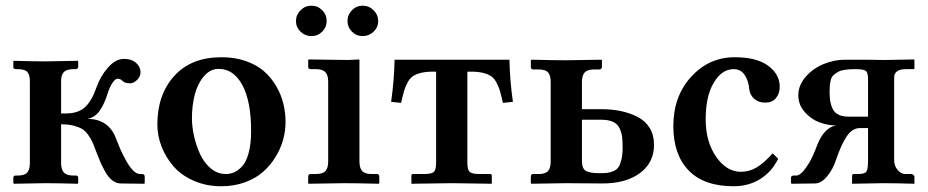

<svg xmlns="http://www.w3.org/2000/svg" viewBox="-20 -645 3263 675"><path d="M85 -71.8V-359.9Q85 -382.3 75.9 -392.1Q66.9 -401.9 42 -401.9H35.2Q26.9 -401.9 26.9 -410.2V-429.2L28.8 -431.2Q103 -429.2 139.2 -429.2L252.9 -431.2L254.9 -429.2V-410.2Q254.9 -406.7 252.4 -404.3Q250 -401.9 247.1 -401.9H237.8Q214.4 -401.9 204.6 -391.8Q194.8 -381.8 194.8 -359.9V-246.1H211.9Q254.9 -246.1 279.3 -268.6Q303.2 -291.5 318.8 -336.9Q332.5 -376.5 359.4 -407.2Q386.2 -438 416 -438Q442.4 -438 458.3 -424.1Q474.1 -410.2 474.1 -391.1Q474.1 -376.5 462.2 -364.3Q450.2 -352.1 437 -352.1Q418.9 -352.1 410.2 -360.8Q404.3 -368.2 393.1 -368.2Q385.3 -368.2 375.7 -354.2Q366.2 -340.3 358.9 -317.9Q347.2 -279.8 330.6 -255.9Q314 -231.9 287.1 -227.1Q362.3 -227.1 388.2 -157.2Q395.5 -138.2 402.8 -121.1Q410.6 -103.5 422.4 -81.8Q434.1 -60.1 447 -46.6Q460 -33.2 472.2 -33.2H479Q488.8 -33.2 488.8 -23.9V-1L486.8 1L403.8 0Q388.2 -0.5 374.3 -11.2Q360.4 -22 349.1 -42.7Q337.9 -63.5 332 -77.1Q326.7 -89.4 317.9 -112.8Q310.1 -133.8 304.7 -145.8Q299.3 -157.7 289.6 -171.4Q279.8 -185.1 268.1 -191.9Q256.3 -198.7 238 -203.4Q219.7 -208 194.8 -208V-71.8Q194.8 -49.3 204.6 -38.6Q214.4 -27.8 237.8 -27.8H247.1Q254.9 -27.8 254.9 -20V-1L252.9 1Q178.2 -1 139.2 -1L28.8 1L26.9 -1V-20Q26.9 -27.8 35.2 -27.8H42Q66.4 -27.8 75.7 -38.3Q85 -48.8 85 -71.8Z M749 -402.8Q718.8 -402.8 696.5 -376.5Q674.3 -350.1 664.6 -311.8Q654.8 -273.4 654.8 -229Q654.8 -199.7 662.1 -167Q669.4 -134.3 683.3 -103.5Q697.3 -72.8 720.9 -53Q744.6 -33.2 773.9 -33.2Q789.6 -33.2 803.5 -39.3Q817.4 -45.4 831.5 -60.5Q845.7 -75.7 854.2 -107.4Q862.8 -139.2 862.8 -184.1Q862.8 -289.1 832 -345.9Q801.3 -402.8 749 -402.8ZM533.2 -207Q533.2 -312.5 592.8 -378.2Q652.3 -443.8 758.8 -443.8Q806.2 -443.8 844.7 -430.2Q883.3 -416.5 908.7 -394Q934.1 -371.6 951.4 -341.6Q968.8 -311.5 976.3 -280Q983.9 -248.5 983.9 -215.8Q983.9 -184.6 975.3 -153.6Q966.8 -122.6 948.5 -92.8Q930.2 -63 904.3 -40.3Q878.4 -17.6 840.6 -3.9Q802.7 9.8 757.8 9.8Q705.1 9.8 661.1 -9.5Q617.2 -28.8 590.1 -60.1Q563 -91.3 548.1 -129.4Q533.2 -167.5 533.2 -207Z M1243.7 -434.1V-77.1Q1243.7 -54.7 1253.2 -43.9Q1262.7 -33.2 1286.6 -33.2H1305.7Q1313.5 -33.2 1313.5 -23.9V-1L1311.5 1Q1229.5 -1 1190.4 -1L1065.4 1L1063.5 -1V-23.9Q1063.5 -33.2 1071.8 -33.2H1090.8Q1114.7 -33.2 1124.3 -43.9Q1133.8 -54.7 1133.8 -77.1V-357.9Q1133.8 -379.9 1124.3 -390.9Q1114.7 -401.9 1090.8 -401.9H1071.8Q1063.5 -401.9 1063.5 -410.2V-434.1L1065.4 -436Q1168.5 -434.1 1204.6 -434.1L1241.7 -436ZM1201.7 -570.8Q1201.7 -593.3 1217.3 -609.1Q1232.9 -625 1255.4 -625Q1277.3 -625 1293.5 -608.9Q1309.6 -592.8 1309.6 -570.8Q1309.6 -549.3 1293.5 -533.7Q1277.3 -518.1 1255.4 -518.1Q1232.9 -518.1 1217.3 -533.7Q1201.7 -549.3 1201.7 -570.8ZM1020.5 -570.8Q1020.5 -592.8 1036.6 -608.9Q1052.7 -625 1074.7 -625Q1097.2 -625 1112.8 -609.1Q1128.4 -593.3 1128.4 -570.8Q1128.4 -549.3 1112.8 -533.7Q1097.2 -518.1 1074.7 -518.1Q1052.7 -518.1 1036.6 -533.7Q1020.5 -549.3 1020.5 -570.8Z M1635.3 -393.1H1623V-74.2Q1623 -49.8 1630.4 -41.7Q1637.7 -33.7 1663.1 -33.2H1704.1Q1709 -33.2 1709 -26.9V1L1569.3 -1L1426.3 1V-26.9Q1426.3 -33.2 1432.1 -33.2H1473.1Q1499 -33.7 1506.1 -41.5Q1513.2 -49.3 1513.2 -74.2V-393.1H1502.9Q1478.5 -393.1 1461.7 -389.2Q1444.8 -385.3 1433.3 -378.2Q1421.9 -371.1 1413.8 -356.7Q1405.8 -342.3 1400.9 -326.2Q1396 -310.1 1390.1 -283.2L1355 -287.1Q1365.7 -360.8 1367.2 -435.1H1771Q1772.5 -360.8 1783.2 -287.1L1748 -283.2Q1742.2 -310.1 1737.3 -326.2Q1732.4 -342.3 1724.4 -356.7Q1716.3 -371.1 1704.8 -378.2Q1693.4 -385.3 1676.5 -389.2Q1659.7 -393.1 1635.3 -393.1Z M2093.3 -224.1H2025.9V-79.1Q2025.9 -52.7 2039.3 -44.4Q2052.7 -36.1 2088.9 -36.1Q2106 -36.1 2116.7 -37.6Q2127.4 -39.1 2138.4 -44.2Q2149.4 -49.3 2155.3 -58.8Q2161.1 -68.4 2165 -85.2Q2168.9 -102.1 2168.9 -126Q2168.9 -149.9 2167 -164.6Q2165 -179.2 2158 -194.3Q2150.9 -209.5 2134.8 -216.8Q2118.7 -224.1 2093.3 -224.1ZM1916 -77.1V-356.9Q1916 -379.9 1906.7 -390.4Q1897.5 -400.9 1873 -400.9H1854Q1846.2 -400.9 1846.2 -410.2V-433.1L1848.1 -435.1Q1934.1 -433.1 1969.2 -433.1L2094.2 -435.1L2096.2 -433.1V-410.2Q2096.2 -406.2 2093.8 -403.6Q2091.3 -400.9 2087.9 -400.9H2068.8Q2044.9 -400.9 2035.4 -390.1Q2025.9 -379.4 2025.9 -356.9V-261.2H2092.3Q2130.4 -261.2 2162.4 -254.6Q2194.3 -248 2221.4 -234.1Q2248.5 -220.2 2263.9 -195.3Q2279.3 -170.4 2279.3 -136.2Q2279.3 -73.2 2230 -36.6Q2180.7 0 2097.2 0L1969.2 -1L1848.1 1L1846.2 -1V-23.9Q1846.2 -33.2 1854 -33.2H1873Q1897.5 -33.2 1906.7 -43.7Q1916 -54.2 1916 -77.1Z M2715.8 -86.9Q2693.4 -41 2652.6 -15.6Q2611.8 9.8 2559.1 9.8Q2454.6 9.8 2400.9 -45.9Q2347.2 -101.6 2347.2 -201.2Q2347.2 -306.6 2409.9 -375.2Q2472.7 -443.8 2563 -443.8Q2640.1 -443.8 2680.7 -413.8Q2721.2 -383.8 2721.2 -339.8Q2721.2 -315.9 2707.8 -300Q2694.3 -284.2 2670.9 -284.2Q2647 -284.2 2631.8 -297.4Q2616.7 -310.5 2614.3 -331.1Q2611.8 -359.9 2598.4 -380.9Q2585 -401.9 2559.1 -401.9Q2517.6 -401.9 2489.3 -354.2Q2460.9 -306.6 2460.9 -226.1Q2460.9 -147 2497.6 -94Q2534.2 -41 2585 -41Q2613.3 -41 2638.9 -55.7Q2664.6 -70.3 2696.3 -106Z M3031.7 -234.9V-366.2Q3031.7 -390.1 3023.7 -396Q3015.6 -401.9 2985.8 -401.9Q2964.4 -401.9 2949 -399.4Q2933.6 -397 2924.1 -391.1Q2914.6 -385.3 2908.7 -379.2Q2902.8 -373 2900.4 -362.3Q2897.9 -351.6 2897.2 -343.3Q2896.5 -335 2896.5 -320.8Q2896.5 -278.8 2910.6 -256.8Q2924.8 -234.9 2963.9 -234.9ZM2853.5 -136.2Q2877 -195.3 2918.5 -204.1Q2889.2 -204.1 2859.9 -215.3Q2830.6 -226.6 2808.6 -251.7Q2786.6 -276.9 2786.6 -310.1Q2786.6 -345.2 2812.3 -374.8Q2837.9 -404.3 2875.2 -419.7Q2912.6 -435.1 2950.7 -435.1H3027.8L3087.4 -434.1L3192.9 -436L3194.8 -434.1V-404.8Q3194.8 -401.9 3190.4 -401.9H3165.5Q3123.5 -401.9 3123.5 -372.1V-81.1Q3123.5 -62 3135.7 -47.6Q3147.9 -33.2 3162.6 -33.2H3183.6Q3187 -33.2 3189.9 -31Q3192.9 -28.8 3193.8 -26.9Q3194.8 -24.9 3194.8 -23.9V1Q3128.4 -1 3085.4 -1L2975.6 1V-25.9Q2975.6 -33.2 2981.4 -33.2H2995.6Q3020 -33.2 3025.9 -41.7Q3031.7 -50.3 3031.7 -81.1V-194.8H3003.4Q2976.6 -194.8 2957 -166Q2937.5 -137.2 2919.4 -84Q2908.7 -50.3 2887.9 -25.1Q2867.2 0 2844.7 0L2763.7 1L2760.7 -1V-20Q2760.7 -27.8 2770.5 -27.8H2778.8Q2792 -27.8 2807.9 -48.1Q2823.7 -68.4 2834.2 -90.3Q2844.7 -112.3 2853.5 -136.2Z"/></svg>

Font: Linux Libertine G
Style: Semibold
Weight: 600
Designer: Philipp H. Poll
Foundry: Philipp H. Poll
Version: Version 5.1.1